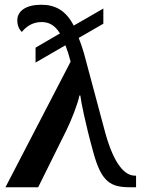

<svg xmlns="http://www.w3.org/2000/svg" viewBox="-20 -790 597 810"><path d="M3 0H141L259 -238C281 -282 309 -354 315 -387H319C321 -365 340 -269 373 -150C408 -19 448 0 531 0H554V-49H549C508 -49 462 -93 424 -230L334 -566C327 -590 320 -610 312 -630L416 -690V-754L291 -682C258 -746 213 -770 154 -770C90 -770 53 -744 53 -704C53 -682 61 -666 72 -655C88 -675 115 -697 155 -697C185 -697 211 -685 233 -649L130 -589V-526L256 -599C264 -579 271 -557 278 -530Z"/></svg>

Font: Noto Serif Semi
Style: Regular
Weight: 600
Designer: Monotype Design Team
Foundry: Monotype Imaging Inc.
Version: Version 1.002